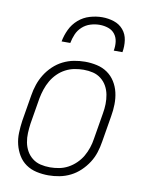

<svg xmlns="http://www.w3.org/2000/svg" viewBox="-84 -801 669 870"><g transform="rotate(10 250.0 -366.0)"><path d="M199 8Q171 8 144 2Q117 -4 95.5 -19Q74 -34 60.5 -56.5Q47 -79 40.5 -105Q34 -131 35 -159Q36 -187 40 -215L60 -335Q64 -361 72.5 -386Q81 -411 95 -433.5Q109 -456 129 -475Q149 -494 173 -506Q197 -518 223 -523Q249 -528 274 -528Q302 -528 329 -522Q356 -516 377.5 -501Q399 -486 413 -463.5Q427 -441 433 -415Q439 -389 438.5 -361Q438 -333 433 -305L413 -185Q409 -159 401 -134Q393 -109 378.5 -86.5Q364 -64 344 -45Q324 -26 300 -14Q276 -2 250 3Q224 8 199 8ZM200 -29Q220 -29 241.5 -33Q263 -37 282.5 -47.5Q302 -58 318.5 -74Q335 -90 346 -109Q357 -128 364 -149Q371 -170 374 -191L394 -311Q398 -333 398.5 -355Q399 -377 395 -398Q391 -419 381 -437Q371 -455 354.5 -468Q338 -481 317.5 -486Q297 -491 274 -491Q254 -491 232.5 -487Q211 -483 191 -472.5Q171 -462 155 -446Q139 -430 128 -411Q117 -392 110 -371Q103 -350 99 -329L79 -209Q76 -187 75 -165Q74 -143 78 -122Q82 -101 92 -83Q102 -65 118.5 -52Q135 -39 156 -34Q177 -29 200 -29ZM153 -600Q158 -628 171 -655.5Q184 -683 207 -703Q230 -723 259 -731.5Q288 -740 316 -740Q344 -740 370 -731.5Q396 -723 413 -703Q430 -683 434 -655.5Q438 -628 433 -600H393Q397 -621 394.5 -641Q392 -661 380.5 -676Q369 -691 350 -697.5Q331 -704 310 -704Q289 -704 268 -697.5Q247 -691 230.5 -676Q214 -661 205.5 -641Q197 -621 193 -600Z"/></g></svg>

Font: Iosevka Term Curly Extralight
Style: Italic
Weight: 200
Italic angle: -9°
Designer: Belleve Invis
Foundry: Belleve Invis
Version: Version 32.3.0